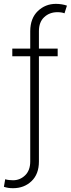

<svg xmlns="http://www.w3.org/2000/svg" viewBox="-36 -780 370 1004"><path d="M265.6 -525.9V-485.8H167.5V64.5Q167.5 130.4 128.9 167.2Q90.3 204.1 32.2 204.1Q18.6 204.1 7.3 202.4Q-3.9 200.7 -15.6 196.8L-8.8 157.2Q0 160.2 11.5 161.4Q22.9 162.6 32.2 162.6Q68.8 162.6 95.5 136.7Q122.1 110.8 122.1 64.5V-485.8H28.3V-525.9H122.1V-617.2Q122.6 -684.6 161.9 -722.2Q201.2 -759.8 256.3 -759.8Q272 -759.8 287.1 -757.3Q302.2 -754.9 314 -750.5L301.3 -710.4Q293.9 -713.4 284.9 -714.8Q275.9 -716.3 264.2 -716.3Q223.1 -716.3 195.3 -690.4Q167.5 -664.6 167.5 -617.2V-525.9Z"/></svg>

Font: Inter 24pt ExtraLight
Style: Regular
Weight: 250
Designer: Rasmus Andersson
Foundry: rsms
Version: Version 4.001;git-66647c0bb